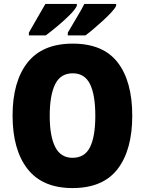

<svg xmlns="http://www.w3.org/2000/svg" viewBox="-20 -947 738 977"><path d="M653 -358Q653 -184 578.5 -87Q504 10 349 10Q196 10 120 -87.5Q44 -185 44 -359Q44 -532 120 -628.5Q196 -725 350 -725Q505 -725 579 -629Q653 -533 653 -358ZM233 -358Q233 -254 261 -199Q289 -144 349 -144Q411 -144 438 -198Q465 -252 465 -358Q465 -464 438 -519Q411 -574 350 -574Q288 -574 260.5 -518Q233 -462 233 -358ZM571 -917Q564 -903 546 -883.5Q528 -864 504.5 -842.5Q481 -821 457.5 -801Q434 -781 415 -767H325V-781Q350 -824 373.5 -863Q397 -902 409 -927H571ZM371 -917Q362 -898 334.5 -870.5Q307 -843 273.5 -815Q240 -787 213 -767H127V-781Q151 -824 174 -863Q197 -902 211 -927H371Z"/></svg>

Font: Noto Sans Oriya Cond Blk
Style: Regular
Weight: 900
Width: 3
Designer: Amélie Bonet and Sol Matas
Foundry: Google LLC
Version: Version 2.006; ttfautohint (v1.8.4.7-5d5b)